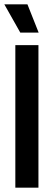

<svg xmlns="http://www.w3.org/2000/svg" viewBox="-21 -869 249 889"><path d="M50 0V-660H157V0ZM73 -718 -1 -849H106L158 -718Z"/></svg>

Font: Bricolage Grotesque 48pt Condensed Medium
Style: Regular
Weight: 500
Width: 3
Designer: Mathieu Triay
Foundry: Atelier Triay
Version: Version 1.001;gftools[0.9.33.dev8+g029e19f]